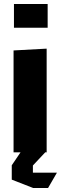

<svg xmlns="http://www.w3.org/2000/svg" viewBox="-20 -764 305 963"><path d="M48 0V-511L213 -520H214V0ZM50 -625V-744H219V-625ZM39 66V65L83 0H206V1L145 66ZM144 178 39 137V66H145V178ZM145 179V102H265V103L221 179Z"/></svg>

Font: Foldit
Style: Bold
Weight: 700
Version: Version 1.003